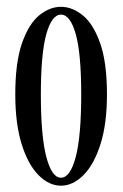

<svg xmlns="http://www.w3.org/2000/svg" viewBox="-20 -548 370 578"><path d="M163.5 11Q127.5 11 96 -20.8Q64.5 -52.5 45.2 -114Q26 -175.5 26 -263.5Q26 -360 46.2 -418Q66.5 -476 98 -501.8Q129.5 -527.5 163.5 -527.5Q197.5 -527.5 229.2 -501.8Q261 -476 281.5 -418Q302 -360 302 -263.5Q302 -175.5 282.5 -114Q263 -52.5 231.2 -20.8Q199.5 11 163.5 11ZM163.5 -13Q191.5 -13 208 -75.5Q224.5 -138 224.5 -263.5Q224.5 -387 208 -445.5Q191.5 -504 163.5 -504Q136 -504 119.5 -445.5Q103 -387 103 -263.5Q103 -138 119.5 -75.5Q136 -13 163.5 -13Z"/></svg>

Font: Imbue 50pt
Style: Regular
Weight: 400
Designer: Tyler Finck
Foundry: Etcetera Type Company
Version: Version 1.102; ttfautohint (v1.8.3)